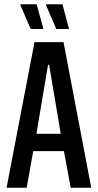

<svg xmlns="http://www.w3.org/2000/svg" viewBox="-20 -887 462 907"><path d="M11 0 143 -688H280L411 0H314L282 -173H137L106 0ZM152 -255H267L212 -581H207ZM305 -750H246L198 -861V-867H275L305 -754ZM184 -750H125L77 -861V-867H153L184 -754Z"/></svg>

Font: Saira ExtraCondensed SemiBold
Style: Regular
Weight: 600
Width: 2
Designer: Hector Gatti with collaboration of the Omnibus-Type team
Foundry: Omnibus-Type
Version: Version 1.101